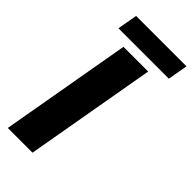

<svg xmlns="http://www.w3.org/2000/svg" viewBox="-268 -912 967 967"><g transform="rotate(45 216.0 -428.0)"><path d="M314 -701H138L15 0H191ZM432 -856H73L54 -749H413Z"/></g></svg>

Font: Geom ExtraBold
Style: Bold Italic
Weight: 800
Italic angle: -10°
Version: Version 1.102